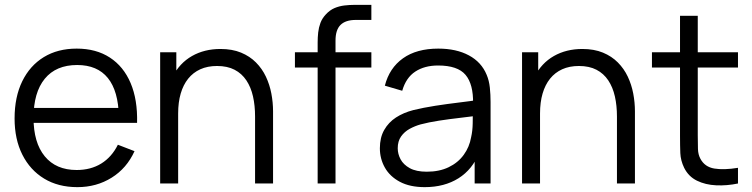

<svg xmlns="http://www.w3.org/2000/svg" viewBox="-20 -755 3093 790"><path d="M298.5 15Q219.5 15 161.8 -20Q104 -55 72 -118.5Q40 -182 40 -267.5Q40 -356 71.5 -420.5Q103 -485 160.2 -520Q217.5 -555 295.5 -555Q375.5 -555 432 -518.2Q488.5 -481.5 517.5 -413Q546.5 -344.5 544 -249.5H469V-275.5Q467 -380.5 423.8 -434Q380.5 -487.5 297.5 -487.5Q210.5 -487.5 164.2 -431Q118 -374.5 118 -270Q118 -168 164.2 -111.8Q210.5 -55.5 295.5 -55.5Q353.5 -55.5 396.8 -82.2Q440 -109 465 -159.5L533.5 -133Q501.5 -62.5 439.2 -23.8Q377 15 298.5 15ZM92 -249.5V-311H504.5V-249.5Z M1029.5 0V-275.5Q1029.5 -320.5 1021 -358.2Q1012.5 -396 993.8 -424.2Q975 -452.5 945.2 -468Q915.5 -483.5 873 -483.5Q834 -483.5 804.2 -470Q774.5 -456.5 754.2 -431.2Q734 -406 723.5 -370Q713 -334 713 -288L661 -299.5Q661 -382.5 690 -439Q719 -495.5 770 -524.5Q821 -553.5 887 -553.5Q935.5 -553.5 971.8 -538.5Q1008 -523.5 1033.2 -498Q1058.5 -472.5 1074 -439.8Q1089.5 -407 1096.5 -370.2Q1103.5 -333.5 1103.5 -297V0ZM639 0V-540H705.5V-407H713V0Z M1287 0V-580Q1287 -601 1289.2 -621.5Q1291.5 -642 1298.5 -660.8Q1305.5 -679.5 1320.5 -695.5Q1337 -713.5 1356.5 -721.8Q1376 -730 1397.2 -732.5Q1418.5 -735 1439 -735H1508V-673H1444Q1402 -673 1381.2 -652.5Q1360.5 -632 1360.5 -588V0ZM1193.5 -477V-540H1508V-477Z M1727.5 15Q1666.5 15 1625.2 -7Q1584 -29 1563.5 -65.5Q1543 -102 1543 -145Q1543 -189 1560.8 -220.2Q1578.5 -251.5 1609.2 -271.5Q1640 -291.5 1680.5 -302Q1721.5 -312 1771.2 -319.8Q1821 -327.5 1868.8 -333.2Q1916.5 -339 1952.5 -344.5L1926.5 -328.5Q1928 -408.5 1895.5 -447Q1863 -485.5 1782.5 -485.5Q1727 -485.5 1688.8 -460.5Q1650.5 -435.5 1635 -381.5L1563.5 -402.5Q1582 -475 1638 -515Q1694 -555 1783.5 -555Q1857.5 -555 1909.2 -527.2Q1961 -499.5 1982.5 -447Q1992.5 -423.5 1995.5 -394.5Q1998.5 -365.5 1998.5 -335.5V0H1933V-135.5L1952 -127.5Q1924.5 -58 1866.5 -21.5Q1808.5 15 1727.5 15ZM1736 -48.5Q1787.5 -48.5 1826 -67Q1864.5 -85.5 1888 -117.8Q1911.5 -150 1918.5 -190.5Q1924.5 -216.5 1925 -247.8Q1925.5 -279 1925.5 -294.5L1953.5 -280Q1916 -275 1872.2 -270Q1828.5 -265 1786.2 -258.5Q1744 -252 1710 -243Q1687 -236.5 1665.5 -224.8Q1644 -213 1630.2 -193.5Q1616.5 -174 1616.5 -145Q1616.5 -121.5 1628.2 -99.5Q1640 -77.5 1666.2 -63Q1692.5 -48.5 1736 -48.5Z M2518.5 0V-275.5Q2518.5 -320.5 2510 -358.2Q2501.5 -396 2482.8 -424.2Q2464 -452.5 2434.2 -468Q2404.5 -483.5 2362 -483.5Q2323 -483.5 2293.2 -470Q2263.5 -456.5 2243.2 -431.2Q2223 -406 2212.5 -370Q2202 -334 2202 -288L2150 -299.5Q2150 -382.5 2179 -439Q2208 -495.5 2259 -524.5Q2310 -553.5 2376 -553.5Q2424.5 -553.5 2460.8 -538.5Q2497 -523.5 2522.2 -498Q2547.5 -472.5 2563 -439.8Q2578.5 -407 2585.5 -370.2Q2592.5 -333.5 2592.5 -297V0ZM2128 0V-540H2194.5V-407H2202V0Z M3016.5 0Q2971 9.5 2926.8 7.5Q2882.5 5.5 2847.8 -11.5Q2813 -28.5 2795 -64.5Q2780.5 -94.5 2779.2 -125.2Q2778 -156 2778 -195.5V-690H2851V-198.5Q2851 -164.5 2851.8 -141.8Q2852.5 -119 2862 -101.5Q2880 -68 2919.2 -61.5Q2958.5 -55 3016.5 -64.5ZM2662.5 -477V-540H3016.5V-477Z"/></svg>

Font: Manrope ExtraLight
Style: Regular
Weight: 400
Version: Version 4.504